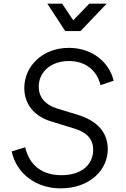

<svg xmlns="http://www.w3.org/2000/svg" viewBox="-20 -1019 687 1051"><path d="M311 12C474 12 570 -90 570 -203C570 -290 516 -356 410 -389L296 -424C224 -446 192 -490 192 -544C192 -627 261 -685 357 -685C446 -685 510 -636 530 -553L602 -577C580 -674 489 -757 357 -757C213 -757 113 -657 113 -537C113 -452 164 -384 258 -355L388 -315C454 -295 490 -258 490 -199C490 -120 429 -60 317 -60C213 -60 141 -112 118 -213L44 -190C70 -69 177 12 311 12ZM239 -999 337 -849H421L564 -999H469L381 -908L320 -999Z"/></svg>

Font: Mluvka
Style: Italic
Weight: 400
Italic angle: -8°
Designer: Modified by Jiří Krblich, Original typeface by Gumpita Rahayu
Foundry: Gumpita Rahayu & Jiří Krblich
Version: Version 2.000;Glyphs 3.1.1 (3134)